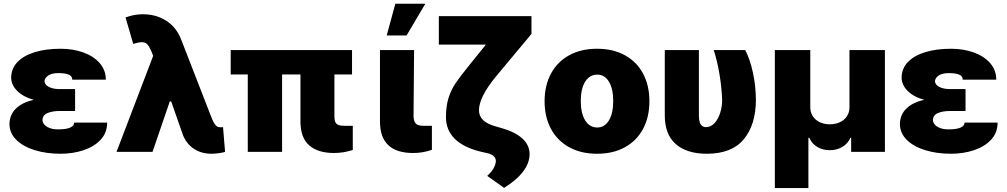

<svg xmlns="http://www.w3.org/2000/svg" viewBox="-20 -791 5246 1000"><path d="M156.2 -271Q102.1 -285.6 70.3 -316.9Q38.6 -348.1 38.1 -386.7Q38.6 -434.6 71.5 -468.5Q104.5 -502.4 162.6 -519.8Q220.7 -537.1 295.9 -537.1Q360.4 -537.1 414.1 -517.8Q467.8 -498.5 499.5 -461.9Q531.2 -425.3 531.2 -376H356.4Q356.4 -395 337.4 -402.6Q318.4 -410.2 284.2 -410.2Q249 -410.2 231 -397.5Q212.9 -384.8 211.9 -368.2Q212.4 -350.1 233.9 -338.6Q255.4 -327.1 289.1 -327.1H371.1V-212.9H289.1Q252.9 -212.9 227.3 -202.1Q201.7 -191.4 201.2 -165Q201.7 -153.3 210.9 -142.3Q220.2 -131.3 238.3 -124.3Q256.3 -117.2 282.2 -117.2Q324.7 -117.2 345.5 -126.5Q366.2 -135.7 366.2 -152.3H538.1Q538.1 -99.1 503.7 -62.7Q469.2 -26.4 414.1 -8.3Q358.9 9.8 295.9 9.8Q221.2 9.8 160.6 -9Q100.1 -27.8 64.9 -62.7Q29.8 -97.7 29.3 -144.5Q29.8 -192.9 62.7 -225.3Q95.7 -257.8 156.2 -271Z M933.6 -85.9 871.6 -262.7H864.3L774.4 0H586.9L777.8 -500L768.6 -523.4Q756.8 -550.3 746.6 -560.8Q736.3 -571.3 718.8 -571.3Q703.1 -571.3 673.8 -562.5L633.8 -700.2Q658.7 -709 679.4 -712.9Q700.2 -716.8 723.6 -716.8Q794.9 -716.8 847.9 -681.6Q900.9 -646.5 924.8 -582L1076.2 -192.4Q1086.9 -164.6 1094.2 -151.4Q1101.6 -138.2 1109.4 -133.1Q1117.2 -127.9 1129.9 -127.9Q1137.7 -127.9 1141.6 -128.9L1152.3 0Q1141.6 3.9 1120.8 6.8Q1100.1 9.8 1082 9.8Q1029.8 9.8 991.2 -15.1Q952.6 -40 933.6 -85.9Z M1813.5 -403.3H1721.7V-185.5Q1721.7 -166.5 1726.3 -155.8Q1731 -145 1742.4 -140.4Q1753.9 -135.7 1775.4 -135.7H1817.4V-9.8Q1769 5.9 1719.7 5.9Q1635.3 5.9 1590.1 -34.2Q1544.9 -74.2 1544.9 -158.2V-403.3H1449.2V0H1270.5V-403.3H1181.6V-530.3H1813.5Z M2136.7 -530.3 2133.8 -185.5Q2134.8 -157.7 2146.2 -146.7Q2157.7 -135.7 2187.5 -135.7H2229.5V-10.7Q2182.6 5.9 2131.8 5.9Q1959 5.9 1959 -158.2V-530.3ZM2039.1 -771.5H2195.3L2097.7 -606.4H1994.1Z M2748 -614.3 2561.5 -390.6Q2474.6 -284.2 2474.6 -216.8Q2474.6 -156.2 2561.5 -132.8L2585 -126Q2660.6 -105.5 2699.5 -70.6Q2738.3 -35.6 2738.3 11.7Q2738.3 57.6 2704.6 102.3Q2670.9 147 2605.5 187.5L2517.6 125Q2559.1 87.4 2562.5 49.8Q2563.5 34.2 2552 22.9Q2540.5 11.7 2518.6 6.8L2488.3 0Q2396.5 -21.5 2349.6 -67.1Q2302.7 -112.8 2302.7 -180.7Q2302.7 -238.3 2315.9 -280.3Q2329.1 -322.3 2352.5 -357.2Q2376 -392.1 2424.8 -452.1L2432.6 -461.9L2510.7 -558.6H2265.6V-707H2748Z M2816.4 -263.7Q2816.4 -345.2 2849.4 -407Q2882.3 -468.8 2944.1 -502.9Q3005.9 -537.1 3089.8 -537.1Q3173.8 -537.1 3235.4 -502.9Q3296.9 -468.8 3329.6 -407Q3362.3 -345.2 3362.3 -263.7Q3362.3 -182.1 3329.6 -120.4Q3296.9 -58.6 3235.4 -24.4Q3173.8 9.8 3089.8 9.8Q3005.9 9.8 2944.1 -24.4Q2882.3 -58.6 2849.4 -120.4Q2816.4 -182.1 2816.4 -263.7ZM3173.8 -264.6Q3173.8 -328.6 3151.6 -365.5Q3129.4 -402.3 3090.8 -402.3Q3050.8 -402.3 3027.8 -365.5Q3004.9 -328.6 3004.9 -264.6Q3004.9 -201.2 3027.8 -164.1Q3050.8 -127 3090.8 -127Q3129.4 -127 3151.6 -164.1Q3173.8 -201.2 3173.8 -264.6Z M3620.1 -530.3V-191.4Q3620.1 -157.2 3629.6 -143.1Q3639.2 -128.9 3656.2 -128.9Q3682.6 -128.9 3701.9 -150.1Q3721.2 -171.4 3731.2 -203.9Q3741.2 -236.3 3741.2 -269.5Q3738.8 -335.4 3727.5 -403.3Q3716.3 -471.2 3697.3 -530.3H3861.3Q3885.3 -484.9 3900.9 -415.3Q3916.5 -345.7 3917 -269.5Q3916 -140.1 3853.5 -65.2Q3791 9.8 3661.1 9.8Q3557.6 9.8 3499.8 -40.5Q3441.9 -90.8 3442.4 -192.4V-530.3Z M4015.6 -530.3H4200.2V-231.4Q4200.2 -206.1 4213.1 -186Q4226.1 -166 4249.3 -154.8Q4272.5 -143.6 4301.8 -143.6Q4331.5 -143.6 4355 -154.8Q4378.4 -166 4391.4 -186Q4404.3 -206.1 4404.3 -231.4V-530.3H4588.9V0H4413.1V-73.2H4409.2Q4396 -43 4367.4 -25.9Q4338.9 -8.8 4301.8 -8.8Q4264.6 -8.8 4236.3 -25.9Q4208 -43 4195.3 -73.2H4190.4V188.5H4015.6Z M4793.9 -271Q4739.7 -285.6 4708 -316.9Q4676.3 -348.1 4675.8 -386.7Q4676.3 -434.6 4709.2 -468.5Q4742.2 -502.4 4800.3 -519.8Q4858.4 -537.1 4933.6 -537.1Q4998 -537.1 5051.8 -517.8Q5105.5 -498.5 5137.2 -461.9Q5168.9 -425.3 5168.9 -376H4994.1Q4994.1 -395 4975.1 -402.6Q4956.1 -410.2 4921.9 -410.2Q4886.7 -410.2 4868.7 -397.5Q4850.6 -384.8 4849.6 -368.2Q4850.1 -350.1 4871.6 -338.6Q4893.1 -327.1 4926.8 -327.1H5008.8V-212.9H4926.8Q4890.6 -212.9 4865 -202.1Q4839.4 -191.4 4838.9 -165Q4839.4 -153.3 4848.6 -142.3Q4857.9 -131.3 4876 -124.3Q4894 -117.2 4919.9 -117.2Q4962.4 -117.2 4983.2 -126.5Q5003.9 -135.7 5003.9 -152.3H5175.8Q5175.8 -99.1 5141.4 -62.7Q5106.9 -26.4 5051.8 -8.3Q4996.6 9.8 4933.6 9.8Q4858.9 9.8 4798.3 -9Q4737.8 -27.8 4702.6 -62.7Q4667.5 -97.7 4667 -144.5Q4667.5 -192.9 4700.4 -225.3Q4733.4 -257.8 4793.9 -271Z"/></svg>

Font: Pretendard GOV Black
Style: Regular
Weight: 900
Designer: Base glyphs from Inter by Rasmus Andersson; Hangeul glyphs from Noto Sans CJK(Source Han Sans) by Jang Soo-young and Kan
Foundry: Kil Hyung-jin
Version: Version 1.309